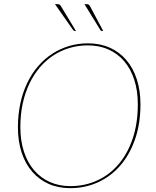

<svg xmlns="http://www.w3.org/2000/svg" viewBox="-20 -922 769 948"><path d="M68.5 0ZM673.5 -407Q673.5 -311.5 647 -235Q620.5 -158.5 574 -104.8Q527.5 -51 464 -22Q400.5 7 326.5 7Q267.5 7 220 -14.2Q172.5 -35.5 138.8 -74.5Q105 -113.5 86.8 -169Q68.5 -224.5 68.5 -293Q68.5 -356 80.5 -411.5Q92.5 -467 114.8 -513Q137 -559 168.2 -595.2Q199.5 -631.5 238 -656.5Q276.5 -681.5 321 -694.8Q365.5 -708 414.5 -708Q473.5 -708 521.5 -686.8Q569.5 -665.5 603.2 -626.2Q637 -587 655.2 -531.2Q673.5 -475.5 673.5 -407ZM660.5 -407Q660.5 -474 643 -528Q625.5 -582 593.2 -619.8Q561 -657.5 515.2 -677.8Q469.5 -698 413.5 -698Q367 -698 324.2 -685.5Q281.5 -673 244.5 -649Q207.5 -625 177.2 -589.8Q147 -554.5 125.5 -509.8Q104 -465 92.2 -410.8Q80.5 -356.5 80.5 -294Q80.5 -227 98.2 -173Q116 -119 148.5 -81.2Q181 -43.5 226.5 -23.2Q272 -3 327.5 -3Q398.5 -3 459.5 -30.8Q520.5 -58.5 565.2 -110.8Q610 -163 635.2 -238Q660.5 -313 660.5 -407ZM406 -901.5Q414 -901.5 417.8 -899.2Q421.5 -897 425 -890.5L489.5 -769H483Q478.5 -769 476 -773L397 -901.5ZM262.5 -901.5Q270 -901.5 273.8 -899.5Q277.5 -897.5 281.5 -890.5L355 -769H348.5Q345.5 -769 341.5 -773L251.5 -901.5Z"/></svg>

Font: Lato Hairline
Style: Italic
Weight: 100
Italic angle: -7°
Designer: Lukasz Dziedzic
Foundry: tyPoland Lukasz Dziedzic
Version: Version 2.007; 2014-02-27